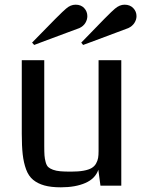

<svg xmlns="http://www.w3.org/2000/svg" viewBox="-20 -793 611 820"><path d="M73 0ZM498 0H409L400 -68Q387 -30 344.5 -11.5Q302 7 240 7Q198 7 169.5 -1Q141 -9 121.5 -25Q102 -41 91.5 -69.5Q81 -98 77 -133.5Q73 -169 73 -222V-536H169V-225Q169 -214 169 -195.5Q169 -177 169 -170Q169 -144 170 -129.5Q171 -115 175 -100.5Q179 -86 186 -79.5Q193 -73 206.5 -68Q220 -63 238 -61.5Q256 -60 283 -60Q315 -60 337 -64Q359 -68 371.5 -75.5Q384 -83 390.5 -95Q397 -107 399 -118.5Q401 -130 401 -148Q401 -154 401 -167Q401 -180 401 -187V-536H498ZM262 -756Q281 -773 303 -773Q326 -773 339.5 -758.5Q353 -744 353 -724Q353 -709 344.5 -695Q336 -681 319 -673Q313 -671 265 -653Q217 -635 171 -618L126 -601L117 -611Q243 -741 262 -756ZM471 -756Q491 -773 512 -773Q535 -773 549 -758.5Q563 -744 563 -724Q563 -709 554 -695Q545 -681 528 -673Q523 -671 474.5 -653Q426 -635 381 -618L335 -601L327 -611Q452 -741 471 -756Z"/></svg>

Font: Myanmar Chatu
Style: Regular
Weight: 400
Designer: Danh Hong
Foundry: Google Inc.
Version: Version 2.00 November 20, 2015